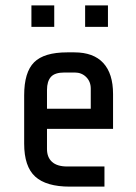

<svg xmlns="http://www.w3.org/2000/svg" viewBox="-20 -695 506 715"><path d="M97 -595V-675H182V-595ZM297 -595V-675H382V-595ZM70 -160V-340Q70 -426 107 -463Q144 -500 230 -500H257Q328 -500 364.5 -460.5Q401 -421 401 -345V-215H155V-140Q155 -109 174 -92Q193 -75 230 -75H369V0H240Q152 0 111 -37.5Q70 -75 70 -160ZM318 -290V-365Q318 -391 301 -408Q284 -425 258 -425H220Q184 -425 169.5 -408.5Q155 -392 155 -360V-290Z"/></svg>

Font: Share Tech
Style: Regular
Weight: 400
Designer: Ralph du Carrois
Foundry: Carrois Type Design
Version: Version 1.100